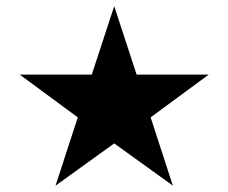

<svg xmlns="http://www.w3.org/2000/svg" viewBox="-20 -769 741 623"><path d="M73.7 -526.9H277.8L341.3 -720.7L350.6 -749L359.9 -720.7L423.3 -526.9H627.4H657.2L633.3 -509.3L468.8 -388.2L531.7 -194.8L541 -166.5L516.6 -184.1L350.6 -303.7L184.6 -184.1L160.2 -166.5L169.4 -194.8L232.4 -388.2L67.9 -509.3L43.9 -526.9Z"/></svg>

Font: Shabnam Medium FD
Style: Medium-FD
Weight: 500
Foundry: DejaVu fonts team - Redesigned by Saber Rastikerdar - Based on Vazir font
Version: Version 5.0.0